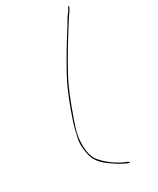

<svg xmlns="http://www.w3.org/2000/svg" viewBox="-201 -733 746 907"><g transform="rotate(-30 172.0 -279.0)"><path d="M343.6 -668C335.9 -649.2 329 -643.7 318 -626.5C269.4 -550.5 220.7 -472.2 176.5 -390C149.8 -340.4 123.5 -272.8 104.4 -218.5C90.1 -178.1 72.4 -134.8 70.6 -87.5C69.1 -46.1 73.8 -7.9 92.7 16C119.6 49.9 157.3 77.9 199.2 98C200 98.2 226.7 107.6 223.9 112.5C220.3 118.9 166.4 87.1 160.6 83C118.7 55.2 79.2 28.6 68.9 -26.5C63.9 -53.4 59.9 -84.8 69.9 -121C74.7 -143 80.1 -165.9 86.6 -185.5C109 -253.2 138 -331 170.8 -392C208.5 -462 251.1 -531.3 292.1 -596C305.5 -617 312.8 -634.3 326.4 -648C330.4 -654 335 -662.8 338.9 -670C340.9 -674 345.5 -672 343.6 -668Z"/></g></svg>

Font: Proton
Style: HlIt
Weight: 500
Version: Version 1.017